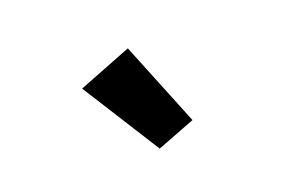

<svg xmlns="http://www.w3.org/2000/svg" viewBox="-45 -914 690 433"><g transform="rotate(-15 300.0 -697.5)"><path d="M284 -579 372 -622 273 -816 150 -755Z"/></g></svg>

Font: IBM Plex Devanagari
Style: Bold
Weight: 700
Designer: Mike Abbink, Paul van der Laan, Pieter van Rosmalen, Erin McLaughlin
Foundry: Bold Monday
Version: Version 1.0